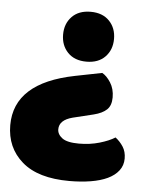

<svg xmlns="http://www.w3.org/2000/svg" viewBox="-68 -499 555 721"><g transform="rotate(5 210.0 -139.0)"><path d="M341 -365Q341 -324 315.5 -297.5Q290 -271 245 -271Q200 -271 174.5 -297.5Q149 -324 149 -365Q149 -406 174.5 -432.5Q200 -459 245 -459Q290 -459 315.5 -432.5Q341 -406 341 -365ZM308 -234Q325 -225 340 -201.5Q355 -178 355 -146Q355 -115 338.5 -99.5Q322 -84 290 -76L212 -57Q162 -44 162 -9Q162 10 180.5 24Q199 38 244 38Q285 38 321 27.5Q357 17 379 3Q396 16 408 34.5Q420 53 420 79Q420 105 405 124.5Q390 144 363.5 156.5Q337 169 300 175Q263 181 220 181Q102 181 41.5 128.5Q-19 76 -19 -9Q-19 -169 207 -214Z"/></g></svg>

Font: Baloo Bhaina
Style: Regular
Weight: 400
Designer: Manish Minz, Shuchita Grover and Ek Type
Foundry: Ek Type
Version: Version 1.443;PS 1.000;hotconv 16.6.51;makeotf.lib2.5.65220;